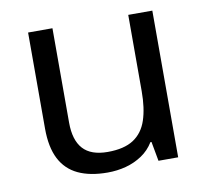

<svg xmlns="http://www.w3.org/2000/svg" viewBox="-66 -660 750 691"><g transform="rotate(-10 309.0 -314.0)"><path d="M533 -587V-51H461L448 -122H444Q427 -94 400 -76Q373 -58 341 -49.5Q309 -41 274 -41Q210 -41 166.5 -61.5Q123 -82 101 -125Q79 -168 79 -236V-587H168V-242Q168 -178 197 -146Q226 -114 287 -114Q347 -114 381.5 -136.5Q416 -159 430.5 -202.5Q445 -246 445 -308V-587Z"/></g></svg>

Font: Noto Sans Tamil UI
Style: Regular
Weight: 400
Designer: Jelle Bosma - Monotype Design Team
Foundry: Monotype Imaging Inc.
Version: Version 2.004